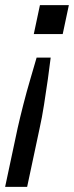

<svg xmlns="http://www.w3.org/2000/svg" viewBox="-46 -568 289 750"><path d="M-26 162 23 -68Q32 -108 45 -159Q58 -210 72.5 -259Q87 -308 97 -343H152Q148 -308 141 -259Q134 -210 126 -159Q118 -108 109 -68L60 162ZM86 -435 110 -548H223L199 -435Z"/></svg>

Font: Geist
Style: Italic
Weight: 400
Italic angle: -12°
Designer: Basement.studio, Andrés Briganti, Mateo Zaragoza
Foundry: Basement.studio, Vercel, Andrés Briganti, Guido Ferreyra, Mateo Zaragoza
Version: Version 1.500